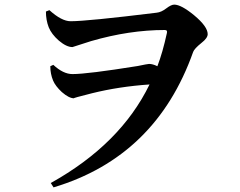

<svg xmlns="http://www.w3.org/2000/svg" viewBox="-20 -755 1040 832"><path d="M194 -711Q247 -663 286 -663Q358 -663 659 -700Q679 -702 701 -719Q722 -735 735 -735Q765 -735 821 -689Q880 -640 880 -607Q880 -590 853 -569Q822 -544 817 -530Q656 -76 212 57L200 38Q502 -130 628 -389Q496 -380 379 -351Q291 -329 301 -329Q279 -329 248 -356Q220 -382 210 -406Q198 -435 198 -468L211 -474Q254 -434 294 -434Q359 -434 577 -469Q620 -478 626 -478Q642 -478 662 -468Q685 -528 703 -611Q707 -625 694 -625Q541 -625 375 -577L294 -551Q268 -551 235 -579Q203 -607 191 -637Q179 -668 179 -705Z"/></svg>

Font: Source Han Serif JP
Style: Bold
Weight: 700
Designer: Ryoko NISHIZUKA  (kana & ideographs); Frank Grießhammer (Latin, Greek & Cyrillic); Wenlong ZHANG  (bopomofo); Sandoll Co
Foundry: Adobe Systems Incorporated
Version: Version 1.000;PS 1;hotconv 16.6.53;makeotf.lib2.5.65590